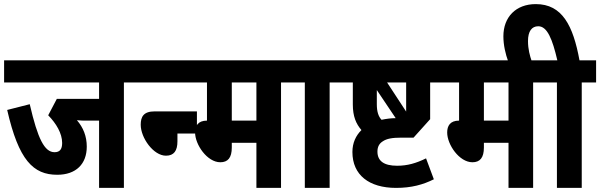

<svg xmlns="http://www.w3.org/2000/svg" viewBox="-20 -916 2926 936"><path d="M584 -514H654V-622H0V-514H463V-434H257L215 -354C254 -314 283 -266 283 -219C283 -189 272 -174 246 -174C197 -174 164 -239 125 -408L15 -380C71 -135 142 -64 259 -64C351 -64 403 -117 403 -201C403 -252 386 -294 355 -330C371 -328 389 -328 402 -328H463V0H584Z M642 -622V-514H938V-622ZM845 -265H940V-373H734C680 -373 666 -347 666 -308C666 -244 728 -157 789 -157C828 -157 845 -181 845 -227Z M1350 -514H1420V-622H906V-514H989V-328C945 -328 931 -302 931 -270C931 -211 990 -125 1054 -125C1091 -125 1110 -147 1110 -197V-220H1230V0H1350ZM1230 -514V-328H1110V-514Z M1587 -514H1657V-622H1408V-514H1466V0H1587Z M1911 0C1986 0 2043 -16 2095 -42L2057 -144C2008 -120 1966 -108 1916 -108C1852 -108 1820 -131 1820 -177C1820 -202 1830 -217 1846 -227C1865 -240 1892 -245 1937 -245H1996L2077 -335V-514H2147V-622H1645V-514H1700V-407C1700 -348 1716 -312 1742 -282C1715 -255 1698 -220 1698 -175C1698 -63 1779 0 1911 0ZM1960 -372 1867 -514H1960ZM1817 -408V-477L1909 -340C1888 -340 1863 -337 1840 -332C1825 -348 1817 -371 1817 -408Z M2579 -514H2649V-622H2135V-514H2218V-328C2174 -328 2160 -302 2160 -270C2160 -211 2219 -125 2283 -125C2320 -125 2339 -147 2339 -197V-220H2459V0H2579ZM2459 -514V-328H2339V-514Z M2458 -615H2573C2563 -644 2554 -676 2554 -716C2554 -763 2572 -788 2604 -788C2648 -788 2673 -725 2697 -622H2637V-514H2695V0H2816V-514H2886V-622H2805C2774 -791 2721 -896 2592 -896C2495 -896 2434 -833 2434 -739C2434 -697 2444 -653 2458 -615Z"/></svg>

Font: Noto Sans ExtraCondensed
Style: Bold Italic
Weight: 700
Width: 2
Italic angle: -12°
Designer: Monotype Design Team
Foundry: Monotype Imaging Inc.
Version: Version 2.013